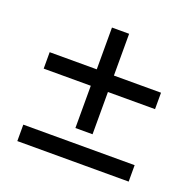

<svg xmlns="http://www.w3.org/2000/svg" viewBox="-102 -644 752 747"><g transform="rotate(20 274.5 -270.5)"><path d="M239 -125V-300H44V-368H239V-541H310V-368H505V-300H310V-125ZM44 0V-68H505V0Z"/></g></svg>

Font: Nunito Sans 7pt SemiCondensed Medium
Style: Regular
Weight: 500
Width: 4
Designer: Vernon Adams
Foundry: Vernon Adams
Version: Version 3.101;gftools[0.9.27]